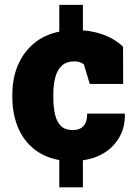

<svg xmlns="http://www.w3.org/2000/svg" viewBox="-20 -664 565 803"><path d="M228 119.6V5.4Q165 -5.9 121.1 -41.7Q77.1 -77.6 54.4 -133.1Q31.7 -188.5 31.7 -257.8V-269Q31.7 -336.4 54.7 -390.9Q77.6 -445.3 121.6 -482.2Q165.5 -519 228 -531.7V-643.6H326.7V-537.1Q379.9 -532.7 422.4 -515.1Q464.8 -497.6 494.6 -468.8L495.1 -313H355.5L330.6 -395Q323.7 -399.9 314.5 -403.6Q305.2 -407.2 289.6 -407.2Q258.3 -407.2 239.3 -390.1Q220.2 -373 211.7 -342Q203.1 -311 203.1 -269V-257.8Q203.1 -214.8 210.4 -184.1Q217.8 -153.3 235.4 -136.7Q252.9 -120.1 283.7 -120.1Q305.2 -120.1 318.6 -128.2Q332 -136.2 338.4 -151.6Q344.7 -167 344.7 -189H500.5L502.4 -186Q503.4 -135.3 481.4 -94.2Q459.5 -53.2 419.7 -27.1Q379.9 -1 326.7 6.3V119.6Z"/></svg>

Font: Roboto Slab LO Black
Style: Regular
Weight: 900
Designer: Google
Version: Version 2.000